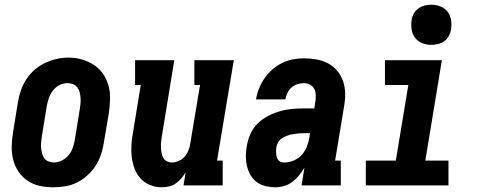

<svg xmlns="http://www.w3.org/2000/svg" viewBox="-20 -785 2040 813"><path d="M205 8Q176 8 148 2Q120 -4 97 -19.5Q74 -35 58.5 -58Q43 -81 36 -108Q29 -135 29.5 -164.5Q30 -194 35 -223L56 -353Q60 -378 68.5 -402.5Q77 -427 91.5 -449.5Q106 -472 126.5 -489.5Q147 -507 171 -518.5Q195 -530 220 -535.5Q245 -541 271 -541Q300 -541 327.5 -533Q355 -525 378 -510Q401 -495 416.5 -472Q432 -449 439.5 -422Q447 -395 446 -365.5Q445 -336 441 -307L419 -177Q415 -152 406.5 -127.5Q398 -103 383.5 -81Q369 -59 348.5 -41Q328 -23 304.5 -11.5Q281 0 255.5 4Q230 8 205 8ZM208 -97Q225 -97 242 -105.5Q259 -114 270.5 -128Q282 -142 288 -159Q294 -176 297 -194L318 -324Q320 -336 321 -348Q322 -360 321 -372Q320 -384 317 -395.5Q314 -407 307 -415.5Q300 -424 289 -428.5Q278 -433 266 -433Q248 -433 231.5 -424.5Q215 -416 204 -401.5Q193 -387 187 -370Q181 -353 178 -336L157 -206Q155 -194 154 -182Q153 -170 154 -158.5Q155 -147 158 -135.5Q161 -124 167.5 -115Q174 -106 185 -101.5Q196 -97 208 -97Z M665 8Q639 8 615.5 -1.5Q592 -11 575.5 -29Q559 -47 550 -70.5Q541 -94 538 -119Q535 -144 536.5 -170.5Q538 -197 543 -223L576 -425H552V-530H718L665 -206Q663 -195 662 -183Q661 -171 661.5 -159.5Q662 -148 664 -137Q666 -126 671.5 -116.5Q677 -107 687 -102Q697 -97 708 -97Q723 -97 738 -104Q753 -111 763 -123Q773 -135 778.5 -149.5Q784 -164 786 -179L827 -425H803V-530H970L899 -105H923V0H757L766 -55Q758 -42 747.5 -29.5Q737 -17 724 -8Q711 1 695.5 4.5Q680 8 665 8Z M1146 8Q1125 8 1104 3Q1083 -2 1067 -14Q1051 -26 1041 -43.5Q1031 -61 1026 -81Q1021 -101 1021 -122.5Q1021 -144 1025 -166Q1029 -191 1039.5 -216Q1050 -241 1069.5 -260.5Q1089 -280 1113.5 -293Q1138 -306 1163.5 -313.5Q1189 -321 1215 -323.5Q1241 -326 1266 -326H1311L1315 -353Q1317 -367 1317 -381.5Q1317 -396 1311 -408Q1305 -420 1292.5 -426.5Q1280 -433 1266 -433Q1253 -433 1239 -428.5Q1225 -424 1214 -414Q1203 -404 1197 -391Q1191 -378 1188 -364H1064Q1068 -388 1077 -410.5Q1086 -433 1100 -453.5Q1114 -474 1133 -490.5Q1152 -507 1174 -518Q1196 -529 1219.5 -533.5Q1243 -538 1266 -538Q1293 -538 1319.5 -533.5Q1346 -529 1368.5 -517Q1391 -505 1407.5 -485.5Q1424 -466 1432.5 -441.5Q1441 -417 1441.5 -390Q1442 -363 1437 -335L1399 -105H1423V0H1257L1269 -75Q1259 -58 1246.5 -42.5Q1234 -27 1218 -15Q1202 -3 1183 2.5Q1164 8 1146 8Q1146 8 1146 8Q1146 8 1146 8ZM1185 -97Q1204 -97 1224 -105.5Q1244 -114 1258 -129.5Q1272 -145 1279.5 -164.5Q1287 -184 1290 -204L1293 -221H1266Q1255 -221 1243.5 -220Q1232 -219 1220.5 -217Q1209 -215 1197.5 -211Q1186 -207 1175.5 -200.5Q1165 -194 1158.5 -183.5Q1152 -173 1150 -161Q1149 -154 1149 -146.5Q1149 -139 1149.5 -132Q1150 -125 1152.5 -118.5Q1155 -112 1159 -106.5Q1163 -101 1170 -99Q1177 -97 1185 -97Z M1529 0V-105H1656L1709 -425H1610V-530H1851L1781 -105H1879V0ZM1806 -595Q1786 -595 1767.5 -602.5Q1749 -610 1737.5 -625Q1726 -640 1723 -660Q1720 -680 1723 -701Q1725 -715 1732.5 -728Q1740 -741 1752 -749.5Q1764 -758 1778 -761.5Q1792 -765 1806 -765Q1827 -765 1845.5 -757.5Q1864 -750 1875.5 -735Q1887 -720 1890 -700Q1893 -680 1890 -659Q1887 -645 1880 -632Q1873 -619 1861 -610.5Q1849 -602 1834.5 -598.5Q1820 -595 1806 -595Z"/></svg>

Font: Iosevka Slab Extrabold Oblique
Style: Regular
Weight: 800
Italic angle: -9°
Monospace: yes
Designer: Belleve Invis
Foundry: Belleve Invis
Version: Version 11.1.1; ttfautohint (v1.8.3)